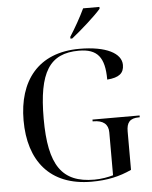

<svg xmlns="http://www.w3.org/2000/svg" viewBox="-62 -995 838 1056"><g transform="rotate(-5 357.0 -467.0)"><path d="M353 -794V-784H363C415 -825 498 -899 527 -934V-944H437C416 -899 381 -837 353 -794ZM401 10C487 10 555 -5 622 -36V-248C622 -296 639 -320 691 -320H695V-330H435V-320H439C493 -320 521 -297 521 -252V-15C493 -7 455 0 417 0C238 0 168 -100 168 -358C168 -614 231 -714 393 -714C495 -714 535 -666 535 -542C602 -547 628 -570 628 -615C628 -679 545 -724 397 -724C167 -724 57 -574 57 -358C57 -137 169 10 401 10Z"/></g></svg>

Font: Noto Serif Display
Style: Regular
Weight: 400
Designer: Monotype Design Team
Foundry: Monotype Imaging Inc.
Version: Version 2.009